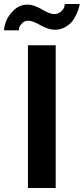

<svg xmlns="http://www.w3.org/2000/svg" viewBox="-65 -935 416 955"><path d="M29 -784H-45Q-45 -801 -35 -828.5Q-25 -856 3.5 -884Q32 -912 72 -912Q104 -912 143 -888.5Q182 -865 204 -865Q225 -865 238.5 -877.5Q252 -890 254.5 -899.5Q257 -909 257 -915H331Q331 -906 324.5 -887Q318 -868 305 -844.5Q292 -821 266 -804Q240 -787 208 -787Q176 -787 136.5 -809.5Q97 -832 77 -832Q57 -832 45 -819.5Q33 -807 31 -798.5Q29 -790 29 -784ZM74 0V-710H212V0Z"/></svg>

Font: Raleway-v4020
Style: Bold
Weight: 700
Designer: Matt McInerney, Pablo Impallari, Rodrigo Fuenzalida
Foundry: Matt McInerney, Pablo Impallari, Rodrigo Fuenzalida
Version: Version 4.020;PS 004.020;hotconv 1.0.88;makeotf.lib2.5.64775